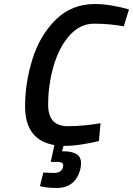

<svg xmlns="http://www.w3.org/2000/svg" viewBox="-20 -716 663 957"><path d="M220 -194Q220 -141 244 -114Q268 -87 319 -87Q359 -87 405 -91.5Q451 -96 481 -102L473 -13Q438 -4 390 3.5Q342 11 305 11H297L289 38H295Q337 38 360.5 51.5Q384 65 384 98Q384 109 381 124Q358 221 261 221Q217 221 179 212L196 144L222 145Q232 146 248 146Q268 146 279 139Q290 132 294 117Q295 114 295 108Q295 98 287 94.5Q279 91 262 91H233L251 7Q105 -18 105 -186Q105 -303 141.5 -420.5Q178 -538 257 -617Q336 -696 454 -696Q495 -696 542.5 -687.5Q590 -679 623 -669L597 -585Q522 -598 449 -598Q379 -598 326.5 -539Q274 -480 247 -386.5Q220 -293 220 -194Z"/></svg>

Font: Cairo SemiBold
Style: Italic
Weight: 600
Italic angle: -13°
Designer: Mohamed Gaber, Accademia di Belle Arti di Urbino and others
Foundry: Kief Type Foundry, Accademia di Belle Arti di Urbino and others
Version: Version 3.011